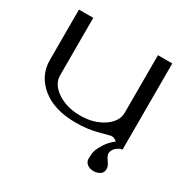

<svg xmlns="http://www.w3.org/2000/svg" viewBox="-149 -649 964 964"><g transform="rotate(30 333.0 -167.0)"><path d="M562.5 123Q562.5 146.5 545.9 156.2Q529.3 166 510.7 166Q500 166 489.3 163.1Q478.5 160.2 468.3 149.9Q458 139.6 458 123Q458 92.8 463.4 76.2Q468.8 59.6 488.3 28.3Q506.8 1 533.2 -18.6Q519.5 -32.2 500 -32.2Q498 -32.2 438.5 -16.1Q378.9 0 312.5 0Q185.5 0 113.8 -59.1Q42 -118.2 42 -208V-500H125V-167Q125 -115.2 179.7 -78.6Q234.4 -42 312.5 -42Q390.6 -42 445.3 -78.6Q500 -115.2 500 -167V-500H583V-1V0Q568.4 0 549.8 15.1Q531.2 30.3 531.2 51.8Q531.2 64.5 546.9 85.9Q562.5 107.4 562.5 123Z"/></g></svg>

Font: okolaks
Style: Regular
Weight: 500
Version: Version 000.6.0